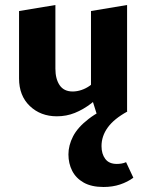

<svg xmlns="http://www.w3.org/2000/svg" viewBox="-20 -456 583 766"><path d="M207 8Q142 8 99 -33Q56 -74 56 -143V-412L201 -436V-182Q201 -141 218 -116Q235 -91 270 -91Q287 -91 305 -97Q323 -103 339 -114.5Q355 -126 366 -142L403 -101Q375 -67 343.5 -43Q312 -19 278.5 -5.5Q245 8 207 8ZM370 12 343 -74V-412L487 -436V-11ZM393 290Q345 290 314 272.5Q283 255 268 225.5Q253 196 253 160Q253 124 271.5 88Q290 52 333.5 18.5Q377 -15 450 -46L488 -11Q435 18 410 52.5Q385 87 385 127Q385 158 400 178Q415 198 446 198Q455 198 464.5 196.5Q474 195 483 191L512 253Q489 270 459 280Q429 290 393 290Z"/></svg>

Font: Ysabeau Infant ExtraBold
Style: Regular
Weight: 800
Designer: Christian Thalmann (Catharsis Fonts)
Version: Version 2.001;gftools[0.9.30]; featfreeze: ss01,ss02,lnum